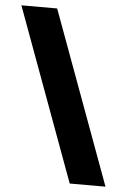

<svg xmlns="http://www.w3.org/2000/svg" viewBox="-52 -758 531 802"><g transform="rotate(5 213.0 -357.0)"><path d="M155 -719H5L271 5H421Z"/></g></svg>

Font: Noto Sans Arabic ExtBd
Style: Regular
Weight: 800
Designer: Monotype Design Team, Nadine Chahine, Nizar Qandah and Khaled Hosny
Foundry: Monotype Imaging Inc.
Version: Version 2.012